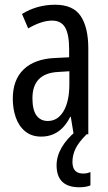

<svg xmlns="http://www.w3.org/2000/svg" viewBox="-20 -567 456 811"><path d="M213 -547Q289 -547 321 -499Q353 -451 353 -362V0H291L279 -74H277Q235 10 154 10Q113 10 86 -12.5Q59 -35 46.5 -71.5Q34 -108 34 -150Q34 -230 80 -274Q126 -318 211 -322L272 -325V-360Q272 -422 255 -451Q238 -480 200 -480Q156 -480 99 -447L73 -508Q136 -547 213 -547ZM225 -263Q117 -257 117 -152Q117 -103 134 -79.5Q151 -56 182 -56Q224 -56 248.5 -97.5Q273 -139 273 -212V-266ZM286 117Q286 166 331 166Q342 166 349.5 164Q357 162 362 160V216Q344 224 315 224Q219 224 219 131Q219 93 240.5 56Q262 19 300 -12L346 0Q312 34 299 61Q286 88 286 117Z"/></svg>

Font: Noto Sans Bengali UI ExtraCondensed
Style: Regular
Weight: 400
Width: 2
Designer: Jelle Bosma - Monotype Design Team
Foundry: Monotype Imaging Inc.
Version: Version 2.003; ttfautohint (v1.8.4.7-5d5b)